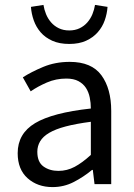

<svg xmlns="http://www.w3.org/2000/svg" viewBox="-20 -750 544 782"><path d="M194 12Q133 12 92.5 -24Q52 -60 52 -126Q52 -206 123 -248.5Q194 -291 350 -308Q350 -331 345.5 -353Q341 -375 330 -392Q319 -409 299.5 -419.5Q280 -430 250 -430Q208 -430 171 -414Q134 -398 105 -378L73 -435Q107 -457 156 -477.5Q205 -498 264 -498Q353 -498 393 -443.5Q433 -389 433 -298V0H365L358 -58H355Q320 -29 280 -8.5Q240 12 194 12ZM218 -54Q253 -54 284 -70.5Q315 -87 350 -119V-254Q289 -246 247.5 -235Q206 -224 180.5 -209Q155 -194 143.5 -174.5Q132 -155 132 -132Q132 -90 157 -72Q182 -54 218 -54ZM262 -571Q222 -571 193 -584Q164 -597 145.5 -618.5Q127 -640 117.5 -667Q108 -694 106 -722L157 -730Q160 -711 167.5 -692.5Q175 -674 188 -659Q201 -644 219.5 -635Q238 -626 262 -626Q286 -626 304.5 -635Q323 -644 336 -659Q349 -674 356.5 -692.5Q364 -711 367 -730L418 -722Q416 -694 406.5 -667Q397 -640 378 -618.5Q359 -597 330.5 -584Q302 -571 262 -571Z"/></svg>

Font: Processing Sans Pro
Style: Regular
Weight: 400
Designer: Paul D. Hunt
Foundry: Adobe Systems Incorporated
Version: Version 2.020;PS 2.000;hotconv 1.0.86;makeotf.lib2.5.63406